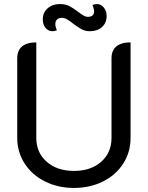

<svg xmlns="http://www.w3.org/2000/svg" viewBox="-20 -918 729 947"><path d="M65 -238V-631Q65 -669 89 -689Q113 -709 159 -709V-238Q159 -165 210.5 -120Q262 -75 345 -75Q428 -75 479 -120Q530 -165 530 -238V-631Q530 -669 554 -689Q578 -709 624 -709V-238Q624 -168 588 -111.5Q552 -55 488 -23Q424 9 345 9Q266 9 202 -23Q138 -55 101.5 -111.5Q65 -168 65 -238ZM191 -822Q191 -856 215 -877Q239 -898 276 -898Q302 -898 321 -888.5Q340 -879 365 -860Q382 -847 392.5 -841Q403 -835 414 -835Q429 -835 436.5 -842Q444 -849 444 -861Q444 -875 436 -893Q446 -898 458 -898Q478 -898 492 -881Q506 -864 506 -840Q506 -805 483 -784.5Q460 -764 424 -764Q401 -764 383 -773.5Q365 -783 340 -802Q323 -816 310 -823Q297 -830 285 -830Q270 -830 261.5 -822Q253 -814 253 -800Q253 -783 261 -769Q249 -764 239 -764Q218 -764 204.5 -780.5Q191 -797 191 -822Z"/></svg>

Font: K2D
Style: Regular
Weight: 400
Version: Version 1.000; ttfautohint (v1.6)